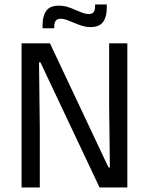

<svg xmlns="http://www.w3.org/2000/svg" viewBox="-20 -831 660 851"><path d="M75.6 -639H201.4L460.8 -89.1H467L463.7 -367.9V-639H544.4V0H421.3L159.2 -554.7H153L156.4 -262.4V0H75.6ZM381.3 -711Q362 -711 344 -716.6Q325.9 -722.2 309.3 -729.4Q292.7 -736.7 277.5 -742.3Q262.3 -747.8 248.4 -747.8Q233.3 -747.8 226.9 -738.9Q220.4 -729.9 220.4 -712.6V-705.8H168.7V-721Q168.7 -760 185 -783Q201.3 -805.9 241 -805.9Q260.7 -805.9 278.9 -800.4Q297.1 -794.8 313.5 -787.3Q330 -779.9 345.2 -774.3Q360.4 -768.8 374 -768.8Q389.5 -768.8 395.5 -777.8Q401.5 -786.8 401.5 -804.3V-811.1H453.3V-795.5Q453.3 -756.5 437 -733.8Q420.7 -711 381.3 -711Z"/></svg>

Font: Anek Devanagari Medium
Style: Regular
Weight: 500
Designer: Kailash Malviya (Devanagari) & Yesha Goshar (Latin)
Foundry: Ek Type
Version: Version 1.003